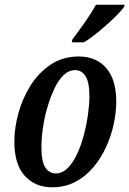

<svg xmlns="http://www.w3.org/2000/svg" viewBox="-20 -786 550 816"><path d="M201 10Q130 10 85.5 -38.5Q41 -87 41 -184Q41 -241 58 -304Q75 -367 109.5 -422Q144 -477 195.5 -511.5Q247 -546 316 -546Q360 -546 396 -526Q432 -506 453 -463.5Q474 -421 474 -353Q474 -309 463.5 -259.5Q453 -210 431.5 -162.5Q410 -115 377.5 -76Q345 -37 301 -13.5Q257 10 201 10ZM217 -49Q245 -49 268 -72Q291 -95 308 -132Q325 -169 336.5 -213Q348 -257 354 -300Q360 -343 360 -377Q360 -437 343.5 -462.5Q327 -488 300 -488Q272 -488 249.5 -466Q227 -444 210 -407Q193 -370 180.5 -326.5Q168 -283 162 -239Q156 -195 156 -160Q156 -100 172.5 -74.5Q189 -49 217 -49ZM285 -606 288 -619Q311 -649 339.5 -689.5Q368 -730 388 -766H510L507 -756Q493 -737 463.5 -708.5Q434 -680 400 -652Q366 -624 337 -606Z"/></svg>

Font: Noto Serif ExtraCondensed SemiBold
Style: Italic
Weight: 600
Width: 2
Italic angle: -12°
Designer: Monotype Design Team
Foundry: Monotype Imaging Inc.
Version: Version 2.013